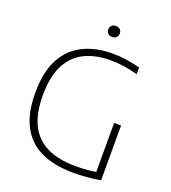

<svg xmlns="http://www.w3.org/2000/svg" viewBox="-161 -1030 1026 1154"><g transform="rotate(20 352.0 -453.5)"><path d="M442 5.5Q318 5.5 233.5 -34.8Q149 -75 105.8 -157.8Q62.5 -240.5 62.5 -369Q62.5 -504 108.2 -587.8Q154 -671.5 234.5 -710.2Q315 -749 418.5 -749Q464 -749 507.2 -742.8Q550.5 -736.5 597 -724.5V-681.5Q544.5 -696 502 -701.5Q459.5 -707 420.5 -707Q329.5 -707 259.8 -674Q190 -641 150.2 -567Q110.5 -493 110.5 -370Q110.5 -254 147.8 -180.5Q185 -107 258.5 -71.8Q332 -36.5 441 -36.5Q485 -36.5 520.5 -40Q556 -43.5 587 -49.5L570 -27.5V-360H614.5V-9Q563.5 -1 524.2 2.2Q485 5.5 442 5.5ZM381.5 -841.5Q364.5 -841.5 354.5 -851Q344.5 -860.5 344.5 -876Q344.5 -892 354.5 -901.8Q364.5 -911.5 381.5 -911.5Q398.5 -911.5 408.5 -901.8Q418.5 -892 418.5 -876Q418.5 -860.5 408.5 -851Q398.5 -841.5 381.5 -841.5Z"/></g></svg>

Font: Encode Sans SC SemiExpanded ExtraLight
Style: Regular
Weight: 250
Width: 6
Designer: Multiple Designers
Foundry: Impallari Type
Version: Version 3.002